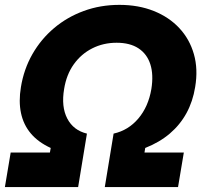

<svg xmlns="http://www.w3.org/2000/svg" viewBox="-32 -757 815 777"><path d="M-12.2 0 11.2 -139.6H169.9L173.3 -158.2Q123 -181.2 93 -216.6Q63 -252 53 -299.3Q43 -346.7 52.7 -404.8Q64.5 -477.1 99.1 -537.8Q133.8 -598.6 186.8 -643.3Q239.7 -688 306.9 -712.6Q374 -737.3 451.2 -737.3Q528.3 -737.3 590.1 -712.6Q651.9 -688 693.6 -643.3Q735.4 -598.6 752.7 -537.8Q770 -477.1 757.8 -404.8Q748.5 -346.7 722.7 -299.3Q696.8 -252 655.3 -216.6Q613.8 -181.2 555.7 -158.2L552.7 -139.6H711.9L688.5 0H392.1L427.7 -216.3Q487.3 -229.5 527.8 -277.3Q568.4 -325.2 580.6 -397Q589.8 -455.1 576.4 -496.8Q563 -538.6 528.6 -561.3Q494.1 -584 439.9 -584Q386.2 -584 341.3 -561.3Q296.4 -538.6 266.6 -496.8Q236.8 -455.1 227.5 -397Q215.3 -325.2 240.2 -277.3Q265.1 -229.5 319.8 -216.3L284.2 0Z"/></svg>

Font: Inter 28pt ExtraBold
Style: Italic
Weight: 800
Italic angle: -9.3988°
Designer: Rasmus Andersson
Foundry: rsms
Version: Version 4.001;git-66647c0bb